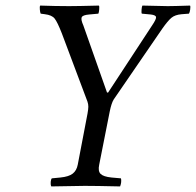

<svg xmlns="http://www.w3.org/2000/svg" viewBox="-20 -667 703 689"><path d="M336 -76Q331 -53 341 -43Q351 -33 380 -30L414 -27Q415 -24 415 -18Q415 -12 413.5 -6Q412 0 411 2Q323 0 284 0Q254 0 164 2Q161 -5 162 -14.5Q163 -24 166 -27L197 -30Q227 -33 241 -44Q255 -55 259 -76L294 -259Q297 -276 297 -284Q297 -293 294 -302L202 -547Q186 -588 176 -600.5Q166 -613 141 -616L126 -618Q124 -622 123 -632.5Q122 -643 124 -647Q180 -645 228 -645Q257 -645 335 -647Q337 -644 336 -633Q335 -622 333 -618L300 -615Q276 -613 273 -604.5Q270 -596 279 -576L364 -335H368L526 -576Q541 -598 540 -605.5Q539 -613 521 -615L489 -618Q487 -621 488 -632.5Q489 -644 491 -647Q567 -645 582 -645Q604 -645 662 -647Q664 -644 662.5 -633Q661 -622 658 -618L632 -616Q608 -614 595 -603Q582 -592 563 -565L388 -310Q380 -297 374 -268Z"/></svg>

Font: Linux Libertine O
Style: Italic
Weight: 400
Italic angle: -12°
Designer: Philipp H. Poll
Foundry: Philipp H. Poll
Version: Version 5.1.6